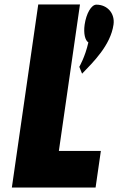

<svg xmlns="http://www.w3.org/2000/svg" viewBox="-20 -845 532 865"><path d="M340.3 -825H152.3L33.4 0H410.6L434.4 -165H245.2ZM414.3 -824C391.2 -824 368.6 -784 361.3 -734C355.6 -694 363.4 -663 378.1 -654C363.7 -589 337.3 -544 337.3 -544L349.8 -513C400 -565 478 -641 491.4 -734C498.6 -784 464.3 -824 414.3 -824Z"/></svg>

Font: Blink
Style: Obl
Weight: 400
Designer: Mew Too
Foundry: Cannot Into Space Fonts
Version: Version 001.000